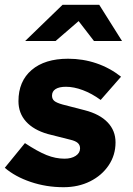

<svg xmlns="http://www.w3.org/2000/svg" viewBox="-29 -770 554 801"><path d="M236 11Q164 11 99 -11Q34 -33 -9 -70L75 -173Q128 -138 165.5 -123Q203 -108 240 -108Q269 -108 287 -120Q305 -132 305 -151Q305 -165 295.5 -173.5Q286 -182 265 -187L170 -211Q111 -228 79.5 -263Q48 -298 48 -348Q48 -431 103 -478Q158 -525 255 -525Q317 -525 373 -506Q429 -487 476 -450L391 -353Q354 -380 316.5 -394Q279 -408 246 -408Q218 -408 203 -398.5Q188 -389 188 -371Q188 -357 197.5 -349Q207 -341 232 -334L325 -310Q387 -294 420 -259.5Q453 -225 453 -176Q453 -123 424.5 -80.5Q396 -38 347 -13.5Q298 11 236 11ZM76 -599 232 -750H385L480 -599H363L299 -682L203 -599Z"/></svg>

Font: Red Hat Text VF
Style: Italic
Weight: 300
Italic angle: -12°
Designer: Pentagram, MCKL
Foundry: Pentagram, MCKL
Version: Version 1.023